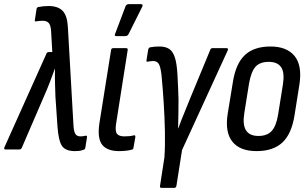

<svg xmlns="http://www.w3.org/2000/svg" viewBox="-46 -720 1486 925"><path d="M315 8Q270 8 253 -16.5Q236 -41 231 -109L221 -255Q220 -290 219 -321Q218 -352 219 -388H218Q205 -352 193 -321Q181 -290 166 -256L59 -8Q55 0 48 0H-20Q-29 0 -24 -12L178 -462Q181 -469 188 -469H206L200 -572Q198 -600 188 -610Q178 -620 160 -620Q145 -620 128 -617Q120 -615 122 -624L130 -676Q131 -684 138 -686Q162 -691 188 -691Q233 -691 255.5 -668Q278 -645 281 -590L308 -115Q310 -85 317.5 -74Q325 -63 341 -63Q347 -63 352.5 -63.5Q358 -64 365 -66Q375 -68 373 -58L365 -8Q363 1 355 2Q345 6 334.5 7Q324 8 315 8Z M528 8Q470 8 446 -23Q422 -54 433 -127L489 -478Q490 -488 499 -488H562Q571 -488 569 -478L513 -122Q508 -88 517.5 -75.5Q527 -63 553 -63Q565 -63 576.5 -64Q588 -65 599 -68Q607 -70 606 -59L597 -8Q596 0 589 1Q563 8 528 8ZM514 -546Q503 -546 509 -558L559 -690Q563 -700 575 -700H633Q645 -700 639 -687L573 -555Q568 -546 557 -546Z M731 185Q723 185 725 175L746 39Q750 -18 748.5 -87.5Q747 -157 742.5 -227.5Q738 -298 732 -359Q727 -401 718 -413.5Q709 -426 692 -426Q680 -426 666 -423Q658 -420 660 -431L668 -481Q670 -490 677 -492Q686 -494 697.5 -495Q709 -496 722 -496Q750 -496 768 -485Q786 -474 796 -444.5Q806 -415 809 -359Q811 -327 812 -298.5Q813 -270 814 -242Q814 -207 813.5 -172.5Q813 -138 812 -102H813Q826 -138 842 -176.5Q858 -215 873 -253L967 -480Q970 -488 977 -488H1045Q1056 -488 1051 -477L831 3L804 175Q802 185 794 185Z M1190 8Q1110 8 1073.5 -37.5Q1037 -83 1051 -172L1076 -325Q1090 -414 1134 -455Q1178 -496 1257 -496Q1335 -496 1372.5 -451Q1410 -406 1397 -316L1373 -165Q1359 -75 1314.5 -33.5Q1270 8 1190 8ZM1199 -65Q1241 -65 1263 -89Q1285 -113 1294 -169L1317 -313Q1326 -370 1308.5 -396Q1291 -422 1249 -422Q1206 -422 1185 -398.5Q1164 -375 1154 -319L1131 -175Q1113 -65 1199 -65Z"/></svg>

Font: Sofia Sans Condensed Medium
Style: Italic
Weight: 500
Italic angle: -9°
Designer: Botio Nikoltchev, Ani Petrova
Foundry: lettersoup
Version: Version 4.101; ttfautohint (v1.8.4.7-5d5b)